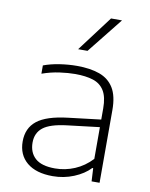

<svg xmlns="http://www.w3.org/2000/svg" viewBox="-90 -874 740 947"><g transform="rotate(10 280.0 -400.0)"><path d="M239.5 8Q156 8 110.2 -30.2Q64.5 -68.5 64.5 -135.5Q64.5 -202 111.2 -239.2Q158 -276.5 264.5 -289L427.5 -308.5V-364.5Q427.5 -421.5 408.2 -452.8Q389 -484 352.2 -495.8Q315.5 -507.5 262.5 -507.5Q227.5 -507.5 184.5 -501.5Q141.5 -495.5 97.5 -480V-521.5Q133.5 -535 178 -541.8Q222.5 -548.5 264 -548.5Q330.5 -548.5 377.2 -531.8Q424 -515 448.8 -474.8Q473.5 -434.5 473.5 -364V0H433.5L430 -65.5H425.5Q395 -33 345 -12.5Q295 8 239.5 8ZM113.5 -138.5Q113.5 -88.5 145 -60Q176.5 -31.5 244 -31.5Q295 -31.5 342.5 -51.5Q390 -71.5 427.5 -111.5V-270.5L265 -251Q182.5 -241 148 -213.8Q113.5 -186.5 113.5 -138.5ZM255 -630.5 388.5 -808H443.5L302 -630.5Z"/></g></svg>

Font: Encode Sans Exp XLt
Style: Regular
Weight: 200
Width: 7
Designer: Multiple Designers
Foundry: Impallari Type
Version: Version 3.002; ttfautohint (v1.8.3) -l 8 -r 50 -G 200 -x 14 